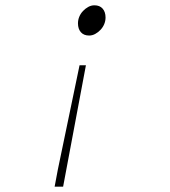

<svg xmlns="http://www.w3.org/2000/svg" viewBox="-20 -510 640 724"><path d="M304 -264 230 130 218 194H186L198 130L280 -264ZM336 -490Q356 -490 367 -477.5Q378 -465 378 -444Q378 -431 373 -419Q368 -407 359 -397.5Q350 -388 339 -382Q328 -376 316 -376Q296 -376 285 -388.5Q274 -401 274 -422Q274 -435 279 -447Q284 -459 293 -468.5Q302 -478 313 -484Q324 -490 336 -490Z"/></svg>

Font: Source Code Pro ExtraLight
Style: Italic
Weight: 200
Italic angle: -11°
Monospace: yes
Designer: Paul D. Hunt, Teo Tuominen
Foundry: Adobe Systems Incorporated
Version: Version 1.050;PS 1.000;hotconv 16.6.51;makeotf.lib2.5.65220